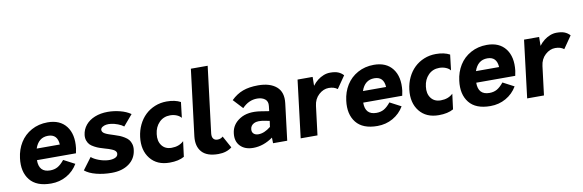

<svg xmlns="http://www.w3.org/2000/svg" viewBox="-52 -1192 4989 1643"><g transform="rotate(-10 2442.5 -370.0)"><path d="M549 -251Q546 -230 541 -208H202Q201 -102 299 -102Q336 -102 364 -117.5Q392 -133 423 -171L520 -120Q484 -59 423 -24.5Q362 10 288 10Q161 10 104 -61.5Q47 -133 62 -250Q71 -324 107.5 -383Q144 -442 206.5 -476.5Q269 -511 347 -511Q455 -511 509 -440.5Q563 -370 549 -251ZM331 -397Q248 -397 217 -306H418Q413 -397 331 -397Z M814 10Q743 10 680.5 -6Q618 -22 582 -52L659 -155Q681 -135 722.5 -119.5Q764 -104 802 -102Q837 -100 861.5 -110Q886 -120 888 -141Q890 -151 885 -159.5Q880 -168 872.5 -173.5Q865 -179 850 -185.5Q835 -192 824 -195.5Q813 -199 792 -205Q763 -214 746 -219.5Q729 -225 704.5 -238Q680 -251 667 -264.5Q654 -278 646 -300Q638 -322 641 -349Q647 -397 677 -433.5Q707 -470 757 -490Q807 -510 870 -510Q922 -510 975.5 -496.5Q1029 -483 1068 -456L988 -362Q970 -377 938.5 -389Q907 -401 879 -404Q857 -407 838 -404Q819 -401 805 -392Q791 -383 789 -369Q789 -363 790 -358.5Q791 -354 794.5 -349.5Q798 -345 801.5 -341.5Q805 -338 812.5 -334Q820 -330 825.5 -327.5Q831 -325 840.5 -321.5Q850 -318 856.5 -316Q863 -314 875 -310Q887 -306 893 -304Q919 -296 937 -288.5Q955 -281 976.5 -268Q998 -255 1010.5 -240Q1023 -225 1030 -201.5Q1037 -178 1033 -150Q1024 -76 965 -33Q906 10 814 10Z M1318 10Q1208 10 1150 -63Q1092 -136 1106 -250Q1113 -306 1136 -354Q1159 -402 1195 -436.5Q1231 -471 1279 -490.5Q1327 -510 1382 -510Q1454 -510 1502 -484L1486 -349Q1472 -367 1446 -377.5Q1420 -388 1390 -388Q1333 -388 1295 -349.5Q1257 -311 1250 -250Q1242 -190 1271 -151Q1300 -112 1356 -112Q1421 -112 1462 -151L1445 -18Q1396 10 1318 10Z M1741 10Q1642 10 1598 -39.5Q1554 -89 1564 -175L1635 -750H1781L1710 -174Q1707 -144 1719 -128.5Q1731 -113 1755 -113Q1783 -113 1802 -131L1859 -27Q1812 10 1741 10Z M2176 -510Q2279 -510 2335 -462Q2391 -414 2379 -318L2340 0H2217L2216 -49Q2133 10 2044 10Q1972 10 1932 -31.5Q1892 -73 1901 -143Q1910 -218 1980 -261.5Q2050 -305 2162 -287L2232 -276L2237 -319Q2242 -360 2216 -380Q2190 -400 2148 -400Q2075 -400 2018 -340L1941 -423Q1988 -469 2043 -489.5Q2098 -510 2176 -510ZM2054 -151Q2051 -126 2066 -111.5Q2081 -97 2108 -97Q2159 -97 2215 -142L2222 -193L2183 -201Q2118 -214 2087.5 -198Q2057 -182 2054 -151Z M2802 -510Q2844 -510 2870.5 -499.5Q2897 -489 2917 -467L2843 -360Q2814 -383 2768 -383Q2721 -383 2681 -346.5Q2641 -310 2634 -250L2603 0H2457L2518 -500H2649L2648 -423Q2668 -450 2692.5 -469Q2717 -488 2745 -499Q2773 -510 2802 -510Z M3384 -251Q3381 -230 3376 -208H3037Q3036 -102 3134 -102Q3171 -102 3199 -117.5Q3227 -133 3258 -171L3355 -120Q3319 -59 3258 -24.5Q3197 10 3123 10Q2996 10 2939 -61.5Q2882 -133 2897 -250Q2906 -324 2942.5 -383Q2979 -442 3041.5 -476.5Q3104 -511 3182 -511Q3290 -511 3344 -440.5Q3398 -370 3384 -251ZM3166 -397Q3083 -397 3052 -306H3253Q3248 -397 3166 -397Z M3657 10Q3547 10 3489 -63Q3431 -136 3445 -250Q3452 -306 3475 -354Q3498 -402 3534 -436.5Q3570 -471 3618 -490.5Q3666 -510 3721 -510Q3793 -510 3841 -484L3825 -349Q3811 -367 3785 -377.5Q3759 -388 3729 -388Q3672 -388 3634 -349.5Q3596 -311 3589 -250Q3581 -190 3610 -151Q3639 -112 3695 -112Q3760 -112 3801 -151L3784 -18Q3735 10 3657 10Z M4366 -251Q4363 -230 4358 -208H4019Q4018 -102 4116 -102Q4153 -102 4181 -117.5Q4209 -133 4240 -171L4337 -120Q4301 -59 4240 -24.5Q4179 10 4105 10Q3978 10 3921 -61.5Q3864 -133 3879 -250Q3888 -324 3924.5 -383Q3961 -442 4023.5 -476.5Q4086 -511 4164 -511Q4272 -511 4326 -440.5Q4380 -370 4366 -251ZM4148 -397Q4065 -397 4034 -306H4235Q4230 -397 4148 -397Z M4770 -510Q4812 -510 4838.5 -499.5Q4865 -489 4885 -467L4811 -360Q4782 -383 4736 -383Q4689 -383 4649 -346.5Q4609 -310 4602 -250L4571 0H4425L4486 -500H4617L4616 -423Q4636 -450 4660.5 -469Q4685 -488 4713 -499Q4741 -510 4770 -510Z"/></g></svg>

Font: Orkney
Style: BoldItalic
Weight: 700
Designer: Samuel Oakes and Alfredo Marco Pradil
Foundry: Alfredo Marco Pradil
Version: 1.0; ttfautohint (v1.5)